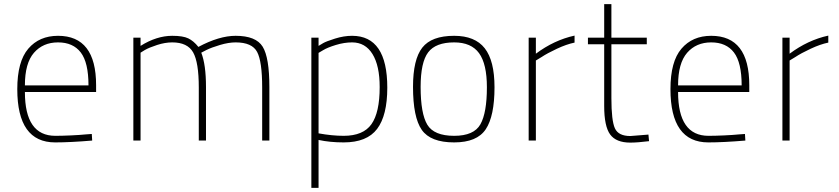

<svg xmlns="http://www.w3.org/2000/svg" viewBox="-20 -683 4075 933"><path d="M249 -23Q280 -23 324.5 -25Q369 -27 398 -30L426 -32L428 0Q321 9 248 9Q64 9 64 -250Q64 -384 117.5 -446.5Q171 -509 262 -509Q447 -509 447 -269V-236H101Q101 -23 249 -23ZM101 -268H410Q410 -379 372.5 -428Q335 -477 262 -477Q189 -477 145 -426.5Q101 -376 101 -268Z M663 0H628V-500H663V-460Q741 -509 817 -509Q869 -509 895 -496.5Q921 -484 944 -455Q1045 -509 1125 -509Q1224 -509 1256.5 -456Q1289 -403 1289 -260V0H1254V-258Q1254 -384 1229.5 -430.5Q1205 -477 1125 -477Q1091 -477 1049 -464.5Q1007 -452 983 -440L958 -427Q981 -369 981 -260V0H946V-258Q946 -380 918.5 -428.5Q891 -477 817 -477Q782 -477 743.5 -464.5Q705 -452 684 -440L663 -427Z M1493 230V-500H1528V-460Q1536 -465 1550.5 -473.5Q1565 -482 1608 -495.5Q1651 -509 1691 -509Q1862 -509 1862 -257Q1862 -122 1812.5 -56.5Q1763 9 1650 9Q1583 9 1528 -3V230ZM1691 -477Q1653 -477 1612 -464.5Q1571 -452 1550 -439L1528 -426V-35Q1594 -23 1650 -23Q1745 -23 1785 -79.5Q1825 -136 1825 -260Q1825 -364 1790 -420.5Q1755 -477 1691 -477Z M2187 -509Q2288 -509 2335.5 -448.5Q2383 -388 2383 -259Q2383 -119 2340.5 -55Q2298 9 2187 9Q2072 9 2029.5 -52Q1987 -113 1987 -261Q1987 -394 2032 -451.5Q2077 -509 2187 -509ZM2187 -23Q2283 -23 2314.5 -79Q2346 -135 2346 -259Q2346 -372 2308 -424.5Q2270 -477 2187 -477Q2097 -477 2060.5 -428.5Q2024 -380 2024 -261Q2024 -131 2056.5 -77Q2089 -23 2187 -23Z M2549 0V-500H2584V-422Q2672 -488 2772 -510V-476Q2733 -468 2686 -446Q2639 -424 2612 -406L2584 -389V0Z M3123 -468H2951V-206Q2951 -97 2968 -59.5Q2985 -22 3043 -22L3131 -29L3134 3Q3078 10 3043 10Q2974 10 2945 -29.5Q2916 -69 2916 -168V-468H2837V-500H2916V-663H2951V-500H3123Z M3423 -23Q3454 -23 3498.5 -25Q3543 -27 3572 -30L3600 -32L3602 0Q3495 9 3422 9Q3238 9 3238 -250Q3238 -384 3291.5 -446.5Q3345 -509 3436 -509Q3621 -509 3621 -269V-236H3275Q3275 -23 3423 -23ZM3275 -268H3584Q3584 -379 3546.5 -428Q3509 -477 3436 -477Q3363 -477 3319 -426.5Q3275 -376 3275 -268Z M3782 0V-500H3817V-422Q3905 -488 4005 -510V-476Q3966 -468 3919 -446Q3872 -424 3845 -406L3817 -389V0Z"/></svg>

Font: TitilliumMaps29L
Style: 1 wt
Weight: 100
Designer: Campivisivi
Foundry: Accademia di Belle Arti di Urbino and students of MA course of Visual design
Version: Version 001.001